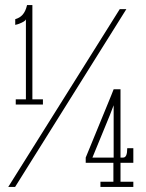

<svg xmlns="http://www.w3.org/2000/svg" viewBox="-20 -736 575 756"><path d="M42 -324.5V-345H82V-660Q80 -653.5 64.8 -646.5Q49.5 -639.5 40 -638V-660.5Q48.5 -663 55.5 -667Q62.5 -671 68.5 -677.5Q74.5 -684 79 -693.5Q83.5 -703 86.5 -716H107.5V-345H149V-324.5ZM12.5 0 451.5 -700H477.5L39.5 0ZM375.5 0V-20.5H426.5V-95H317.5V-115.5L409 -338.5Q413.5 -349 418.2 -361Q423 -373 427.5 -384.5H454.5V-115.5H464.5Q473 -115.5 477 -124.5Q481 -133.5 481 -152.5H505V-95H454.5V-20.5H505V0ZM343.5 -114.5 342.5 -115.5H427.5V-321.5L411.5 -280Z"/></svg>

Font: Imbue Thin
Style: Regular
Weight: 100
Designer: Tyler Finck
Foundry: Etcetera Type Company
Version: Version 1.102